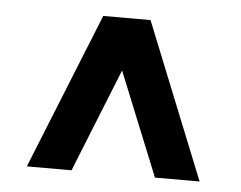

<svg xmlns="http://www.w3.org/2000/svg" viewBox="-37 -752 584 466"><g transform="rotate(5 254.5 -519.0)"><path d="M43.9 -329.1 196.8 -709H312L464.8 -329.1H356L253.9 -581.1L152.8 -329.1Z"/></g></svg>

Font: Miedinger*
Style: Bold
Weight: 700
Version: Version 001.000